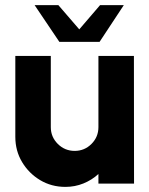

<svg xmlns="http://www.w3.org/2000/svg" viewBox="-20 -719 585 752"><path d="M40 -183V-500H179V-221Q179 -182.5 206.5 -155.2Q234 -128 272.5 -128Q311 -128 338.2 -155.2Q365.5 -182.5 365.5 -221V-500H504.5L505 0H365.5V-37.5Q340 -14 306.8 -0.5Q273.5 13 236 13Q181.5 13 137.2 -13.5Q93 -40 66.5 -84.2Q40 -128.5 40 -183ZM212.5 -555 115.5 -699H208.5L290.5 -604L372 -699H465L370 -555Z"/></svg>

Font: Urbanist ExtraBold
Style: Regular
Weight: 800
Designer: Corey Hu
Foundry: Corey Hu
Version: Version 1.330; ttfautohint (v1.8.4.7-5d5b)